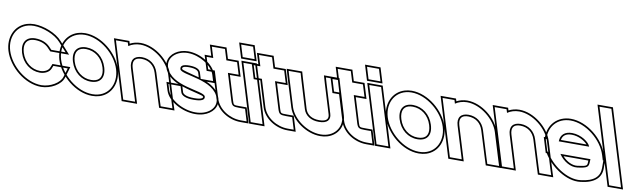

<svg xmlns="http://www.w3.org/2000/svg" viewBox="-179 -1503 7440 2228"><g transform="rotate(10 3540.5 -389.0)"><path d="M445.2 -479 539.3 -374H370.7L337 -409C295.7 -450 237.2 -472 167.9 -473C58.6 -473 7.7 -399 42.6 -281C78.7 -163 175.7 -90 285 -90C347.9 -91 396.6 -120 412.8 -161L426.5 -195H596L564.4 -89C543.1 -18 434.4 49 327.8 50C144.9 50 -43.8 -109 -97.4 -281C-149.7 -452 -57.8 -613 125.1 -613H126.2C231.2 -612 376 -558 445.2 -479ZM460.1 -492.3C385.8 -577.2 236.9 -631.9 126.3 -633H125.1C94.7 -633 66.3 -628.8 40.4 -620.9C-101.4 -577.7 -163.1 -427.3 -116.5 -275.1C-60.5 -95.1 134.2 70 327.9 70C440.8 68.9 558.5 0.4 583.6 -83.3L622.8 -215H413.1L394.2 -168.4C381.9 -137.4 342.2 -110.9 284.8 -110C185.3 -110 95.5 -176.5 61.7 -286.8C55 -309.6 51.8 -330.6 51.7 -348.7C51.4 -415.3 90 -453 167.7 -453C232.7 -452.1 286.1 -431.4 322.7 -395L362.1 -354H584Z M502.3 -282C450 -453 544.8 -612 725.1 -613C907.9 -613 1099.6 -451 1150.3 -282C1202.6 -111 1112.1 51 927.8 50C744.9 50 554.6 -111 502.3 -282ZM642.3 -282C678.7 -163 776 -89 885 -90C995.4 -90 1047.7 -163 1010.3 -282C974.2 -400 878.6 -472 767.9 -473C658.6 -473 606.2 -400 642.3 -282ZM483.2 -276.2C537.9 -97.2 734.2 70 927.7 70C958.5 70.2 987.3 66 1013.5 58.1C1155.6 15 1215.8 -136.1 1169.4 -287.8C1116.3 -464.9 918.7 -633 725 -633C695.3 -632.8 667.8 -628.7 642.3 -621C501 -578.2 436.4 -429 483.2 -276.2ZM661.4 -287.8C654.3 -311.1 651 -332 651 -350.2C650.8 -415.8 689.9 -453 767.8 -453C869.2 -452.1 957.4 -386.7 991.2 -276.1C998.7 -252 1002.2 -230.7 1002.3 -212.1C1002.6 -146.9 963.8 -110 884.9 -110C785.5 -109.1 695.5 -176.2 661.4 -287.8Z M1242.6 -572.2C1280.3 -597.6 1327.2 -612.7 1379.6 -613C1540.2 -613 1713.3 -472 1757 -326L1850.5 -20L1873.2 51H1734.2L1711.8 -19L1616.8 -326C1588.4 -419 1514.7 -472 1422.4 -473C1331.5 -473 1289.4 -419 1317.8 -326L1339.2 -256L1411.4 -20L1432.8 50H1292.8L1271.4 -20L1199.2 -256L1177.8 -326L1111.5 -543L1090.1 -613H1230.1ZM1254.2 -602.4 1244.9 -633H1063.1L1278 70H1459.8L1337 -331.8C1331.6 -349.5 1329.1 -365.1 1329.1 -378.4C1328.8 -426.2 1357.2 -453 1422.3 -453C1506.2 -452.1 1571.7 -405.3 1597.7 -320.1L1692.8 -13L1719.6 71H1900.6L1869.6 -26L1776.1 -331.8C1729.9 -486.4 1550.6 -633 1379.5 -633C1333.1 -632.7 1290.3 -621.3 1254.2 -602.4Z M2261.2 -413 2282.6 -343H2136.6L2115.2 -413C2103.9 -450 2063.8 -472 1981.9 -473C1901.4 -473 1875.1 -450 1885.2 -413C1906 -345 2297.6 -366 2358.6 -150C2391.7 -42 2288.1 51 2141.8 50C1995.7 50 1833 -41 1799.6 -150L1778.2 -220H1921.2L1942.6 -150C1953.3 -115 2003.8 -89 2099 -90C2195.6 -90 2229.6 -114 2218.6 -150C2197.9 -218 1807.9 -195 1739.2 -413C1706.5 -520 1806 -612 1939.1 -613C2074.8 -613 2228.5 -520 2261.2 -413ZM2208.9 -323H2309.7L2280.4 -418.8C2244 -537.8 2081.8 -633 1939 -633C1909.7 -632.8 1882 -628.5 1856.5 -620.7C1758.3 -590.8 1689.9 -505.9 1720.1 -407.1C1746.6 -322.9 1816.6 -272.6 1892 -240H1751.2L1780.5 -144.2C1817.7 -22.4 1989.9 70 2141.7 70C2176.2 70.2 2208.9 65.5 2238.3 56.6C2339.7 25.9 2407.6 -58.4 2377.8 -155.6C2354 -239.8 2284.3 -290.4 2208.9 -323ZM1941.8 -221.1C2076.8 -175.8 2194.3 -161.2 2199.5 -144.2C2200.3 -141.5 2200.6 -139.3 2200.6 -137.7C2200.6 -130.9 2187.6 -110 2098.9 -110C2004.5 -109 1967.8 -136.1 1961.8 -155.8ZM2111.6 -356.4C1999.4 -387.7 1910.6 -405.4 1904.4 -418.8C1903.5 -422.1 1903.2 -424.8 1903.2 -427.1C1903.1 -435.8 1911 -453 1981.8 -453C2061.8 -452 2088.8 -430.9 2096.1 -407.2Z M2435.4 -467 2531.7 -152C2549.3 -98 2562.1 -90 2634 -90H2704L2746.8 50H2676.8C2545.1 50 2414.1 -34 2377.3 -151L2377 -152L2280.7 -467H2272.7H2202.7L2159.9 -607H2229.9H2237.9L2220.4 -664L2199 -734H2353.7L2375.1 -664L2392.6 -607H2448.9H2518.9L2561.7 -467H2491.7ZM2462.4 -447H2588.8L2533.7 -627H2407.4L2368.5 -754H2172L2210.8 -627H2132.8L2187.9 -447H2265.9L2358.2 -145.1C2398.2 -17.8 2537.6 70 2676.8 70H2773.8L2718.8 -110H2634C2565 -110 2566.2 -110.9 2550.7 -158Z M2642.5 -677H2572.5L2529.7 -817H2599.7H2600.7H2670.7L2713.5 -677H2643.5ZM2613.5 -543 2592.1 -613H2732.1L2753.5 -543L2913.4 -20L2934.8 50H2794.8L2773.4 -20ZM2557.7 -657H2740.5L2685.5 -837H2502.7ZM2565.1 -633 2780 70H2961.8L2746.9 -633Z M2990.4 -467 3086.7 -152C3104.3 -98 3117.1 -90 3189 -90H3259L3301.8 50H3231.8C3100.1 50 2969.1 -34 2932.3 -151L2932 -152L2835.7 -467H2827.7H2757.7L2714.9 -607H2784.9H2792.9L2775.4 -664L2754 -734H2908.7L2930.1 -664L2947.6 -607H3003.9H3073.9L3116.7 -467H3046.7ZM3017.4 -447H3143.8L3088.7 -627H2962.4L2923.5 -754H2727L2765.8 -627H2687.8L2742.9 -447H2820.9L2913.2 -145.1C2953.2 -17.8 3092.6 70 3231.8 70H3328.8L3273.8 -110H3189C3120 -110 3121.2 -110.9 3105.7 -158Z M3145.5 -543 3125.4 -612H3266.7L3286.9 -542L3388.2 -207C3410.5 -134 3479.5 -89 3573.5 -90C3668.9 -90 3710.5 -134 3687.5 -206L3687.2 -207L3584.5 -543L3564.4 -612H3705.4L3725.8 -542L3827.2 -207C3867.9 -74 3775.1 51 3616.3 50C3458.8 50 3290.5 -72 3248.5 -206L3248.2 -207ZM3126.3 -537.3 3229.4 -200.1C3274.5 -56.2 3449.9 70 3616.2 70C3646.3 70.2 3674.7 66.1 3700.4 58.3C3819.8 22.2 3882.9 -93.2 3846.4 -212.8L3745 -547.7L3720.4 -632H3537.7L3565.3 -537.3L3668.4 -200C3672.1 -188.6 3673.7 -178.9 3673.7 -170.3C3674 -135.7 3648.5 -110 3573.4 -110C3485.7 -109.1 3426.6 -149.9 3407.4 -212.8L3306.1 -547.7L3281.7 -632H3098.7Z M3918.4 -467 4014.7 -152C4032.3 -98 4045.1 -90 4117 -90H4187L4229.8 50H4159.8C4028.1 50 3897.1 -34 3860.3 -151L3860 -152L3763.7 -467H3755.7H3685.7L3642.9 -607H3712.9H3720.9L3703.4 -664L3682 -734H3836.7L3858.1 -664L3875.6 -607H3931.9H4001.9L4044.7 -467H3974.7ZM3945.4 -447H4071.8L4016.7 -627H3890.4L3851.5 -754H3655L3693.8 -627H3615.8L3670.9 -447H3748.9L3841.2 -145.1C3881.2 -17.8 4020.6 70 4159.8 70H4256.8L4201.8 -110H4117C4048 -110 4049.2 -110.9 4033.7 -158Z M4125.5 -677H4055.5L4012.7 -817H4082.7H4083.7H4153.7L4196.5 -677H4126.5ZM4096.5 -543 4075.1 -613H4215.1L4236.5 -543L4396.4 -20L4417.8 50H4277.8L4256.4 -20ZM4040.7 -657H4223.5L4168.5 -837H3985.7ZM4048.1 -633 4263 70H4444.8L4229.9 -633Z M4351.3 -282C4299 -453 4393.8 -612 4574.1 -613C4756.9 -613 4948.6 -451 4999.3 -282C5051.6 -111 4961.1 51 4776.8 50C4593.9 50 4403.6 -111 4351.3 -282ZM4491.3 -282C4527.7 -163 4625 -89 4734 -90C4844.4 -90 4896.7 -163 4859.3 -282C4823.2 -400 4727.6 -472 4616.9 -473C4507.6 -473 4455.2 -400 4491.3 -282ZM4332.2 -276.2C4386.9 -97.2 4583.2 70 4776.7 70C4807.5 70.2 4836.3 66 4862.5 58.1C5004.6 15 5064.8 -136.1 5018.4 -287.8C4965.3 -464.9 4767.7 -633 4574 -633C4544.3 -632.8 4516.8 -628.7 4491.3 -621C4350 -578.2 4285.4 -429 4332.2 -276.2ZM4510.4 -287.8C4503.3 -311.1 4500 -332 4500 -350.2C4499.8 -415.8 4538.9 -453 4616.8 -453C4718.2 -452.1 4806.4 -386.7 4840.2 -276.1C4847.7 -252 4851.2 -230.7 4851.3 -212.1C4851.6 -146.9 4812.8 -110 4733.9 -110C4634.5 -109.1 4544.5 -176.2 4510.4 -287.8Z M5091.6 -572.2C5129.3 -597.6 5176.2 -612.7 5228.6 -613C5389.2 -613 5562.3 -472 5606 -326L5699.5 -20L5722.2 51H5583.2L5560.8 -19L5465.8 -326C5437.4 -419 5363.7 -472 5271.4 -473C5180.5 -473 5138.4 -419 5166.8 -326L5188.2 -256L5260.4 -20L5281.8 50H5141.8L5120.4 -20L5048.2 -256L5026.8 -326L4960.5 -543L4939.1 -613H5079.1ZM5103.2 -602.4 5093.9 -633H4912.1L5127 70H5308.8L5186 -331.8C5180.6 -349.5 5178.1 -365.1 5178.1 -378.4C5177.8 -426.2 5206.2 -453 5271.3 -453C5355.2 -452.1 5420.7 -405.3 5446.7 -320.1L5541.8 -13L5568.6 71H5749.6L5718.6 -26L5625.1 -331.8C5578.9 -486.4 5399.6 -633 5228.5 -633C5182.1 -632.7 5139.3 -621.3 5103.2 -602.4Z M5705.6 -572.2C5743.3 -597.6 5790.2 -612.7 5842.6 -613C6003.2 -613 6176.3 -472 6220 -326L6313.5 -20L6336.2 51H6197.2L6174.8 -19L6079.8 -326C6051.4 -419 5977.7 -472 5885.4 -473C5794.5 -473 5752.4 -419 5780.8 -326L5802.2 -256L5874.4 -20L5895.8 50H5755.8L5734.4 -20L5662.2 -256L5640.8 -326L5574.5 -543L5553.1 -613H5693.1ZM5717.2 -602.4 5707.9 -633H5526.1L5741 70H5922.8L5800 -331.8C5794.6 -349.5 5792.1 -365.1 5792.1 -378.4C5791.8 -426.2 5820.2 -453 5885.3 -453C5969.2 -452.1 6034.7 -405.3 6060.7 -320.1L6155.8 -13L6182.6 71H6363.6L6332.6 -26L6239.1 -331.8C6192.9 -486.4 6013.6 -633 5842.5 -633C5796.1 -632.7 5753.3 -621.3 5717.2 -602.4Z M6354.6 -351H6712.2C6697.2 -400 6601.6 -472 6490.9 -473C6405.1 -473 6355 -428 6354.6 -351ZM6252.9 -211H6244L6222.6 -281L6201.2 -351H6208.9C6196.9 -494.4 6292.6 -612.1 6448.1 -613C6630.9 -613 6825.4 -452 6877.6 -281L6895.4 -223H6902.4L6902.9 -133C6903.2 -37 6843.9 31 6680.4 49C6526.1 68 6334.5 -63.3 6252.9 -211ZM6752 -211H6398.6C6450.8 -131 6540.4 -79.5 6616.3 -89H6617.5C6733.7 -104 6748.1 -117 6750.5 -173ZM6376.1 -371C6384.2 -423.2 6421 -453 6490.8 -453C6571.9 -452.3 6645.4 -408.9 6677.5 -371ZM6241.3 -191C6329.2 -41.8 6520.5 88.9 6682.7 68.9C6851.2 50.3 6923.3 -24.8 6922.9 -133.1L6922.3 -243H6910.2L6896.8 -286.8C6842 -466.1 6641.6 -633 6448 -633C6288.3 -632.1 6186.2 -514.6 6187.9 -371H6174.2L6229.2 -191ZM6731.2 -191 6730.5 -173.9C6728.6 -129.8 6730.4 -123.9 6616.2 -109H6615.1L6613.9 -108.8C6557.7 -101.9 6487.9 -134.9 6438.8 -191Z M6771.5 -759 6750 -829H6890L6911.5 -759L7137.4 -20L7158.8 50H7018.8L6997.4 -20ZM6723 -849 7004 70H7185.8L6904.8 -849Z"/></g></svg>

Font: Nordica Plus
Style: NordicaClassicRgExtOpOblOl
Weight: 500
Version: Version 1.01